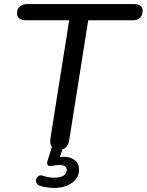

<svg xmlns="http://www.w3.org/2000/svg" viewBox="-20 -725 717 938"><path d="M265 7Q243 7 233 -7.5Q223 -22 226 -47L318 -626H106Q86 -626 74.5 -635Q63 -644 63 -659Q63 -681 76.5 -693Q90 -705 111 -705H635Q655 -705 666 -697Q677 -689 677 -673Q677 -651 664.5 -638.5Q652 -626 630 -626H411L318 -39Q314 -17 301.5 -5Q289 7 265 7ZM245 193Q227 193 209.5 190.5Q192 188 176 183Q163 179 158.5 169Q154 159 157 149.5Q160 140 169 134.5Q178 129 191 134Q202 138 216 140.5Q230 143 245 143Q273 143 289.5 133.5Q306 124 306 105Q306 94 297.5 87.5Q289 81 271 81Q264 81 255 82Q246 83 237 85Q230 86 224 86Q218 86 215 83Q211 79 210.5 74Q210 69 212 61L238 -20H293L268 56L243 48Q255 45 267 43Q279 41 289 41Q324 41 345 57Q366 73 366 104Q366 144 331.5 168.5Q297 193 245 193Z"/></svg>

Font: Nunito Medium
Style: Italic
Weight: 500
Designer: Vernon Adams
Foundry: Vernon Adams
Version: Version 3.601